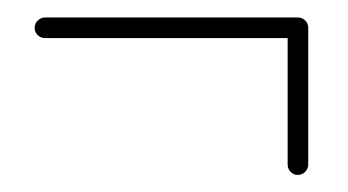

<svg xmlns="http://www.w3.org/2000/svg" viewBox="-20 -340 406 224"><path d="M339.6 -307.4Q339.6 -302.6 336.1 -299.1Q332.6 -295.6 327.4 -295.6H32.6Q27.4 -295.6 23.9 -299.1Q20.4 -302.6 20.4 -307.4Q20.4 -312.6 24.1 -316.1Q27.8 -319.6 32.6 -319.6H327.4Q332.6 -319.6 336.1 -316.1Q339.6 -312.6 339.6 -307.4ZM327.4 -135.9Q322.6 -135.9 319.1 -139.4Q315.6 -143 315.6 -148.1V-307H339.6V-148.1Q339.6 -143.3 336.1 -139.6Q332.6 -135.9 327.4 -135.9Z"/></svg>

Font: 26F Galaxy Hebrew Thin
Style: Regular
Weight: 100
Designer: C₂₉H₂₅N₃O₅
Version: Version 1.000